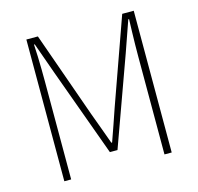

<svg xmlns="http://www.w3.org/2000/svg" viewBox="-105 -838 981 950"><g transform="rotate(-15 385.0 -363.0)"><path d="M110 0V-726H169L324 -288Q339 -248 354 -206.5Q369 -165 384 -124H388Q403 -165 417 -206.5Q431 -248 445 -288L601 -726H660V0H623V-502Q623 -531 623.5 -563.5Q624 -596 625 -629.5Q626 -663 627 -692H623L567 -532L404 -81H365L201 -532L144 -692H140Q142 -663 143 -629.5Q144 -596 144.5 -563.5Q145 -531 145 -502V0Z"/></g></svg>

Font: Noto Sans SC Thin Thin
Style: Regular
Weight: 250
Version: Version 2.004-H2;hotconv 1.0.118;makeotfexe 2.5.65603